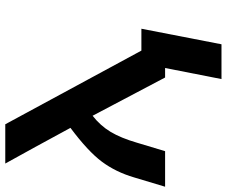

<svg xmlns="http://www.w3.org/2000/svg" viewBox="-86 -774 860 728"><g transform="rotate(90 344.0 -410.0)"><path d="M171.9 -516.1H88.9L147.9 -819.8H279.8L237.8 -606H273.9L418.9 -331.1Q456.5 -360.4 480 -399.4Q503.4 -438.5 521 -499L553.2 -606H688L652.8 -488.8Q632.3 -418.9 593 -366.2Q553.7 -313.5 464.8 -247.1Q542.5 -103.5 600.1 0H451.2Z"/></g></svg>

Font: Liberation Sans
Style: Bold Italic
Weight: 700
Italic angle: -12°
Designer: Steve Matteson
Foundry: Ascender Corporation
Version: Version 2.1.5